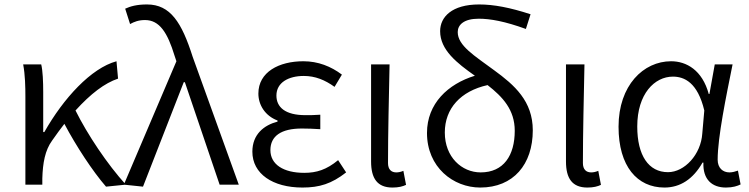

<svg xmlns="http://www.w3.org/2000/svg" viewBox="-20 -829 3362 862"><path d="M456 9 545 0C462 -91 372 -226 319 -333C387 -408 450 -456 510 -476L503 -554C389 -523 265 -388 179 -236H174V-415C174 -462 172 -512 165 -540H84C93 -493 94 -438 94 -395V0H170V-28C172 -97 182 -154 214 -198C233 -225 251 -250 269 -273C322 -173 396 -60 456 9Z M622 9 805 -460H810L966 0H1052L845 -574C796 -728 745 -809 640 -809C595 -809 566 -801 542 -790L564 -721C582 -731 602 -739 631 -739C696 -739 732 -683 764 -578L772 -554L536 0Z M1338 13C1414 13 1469 -4 1534 -55L1498 -110C1446 -67 1401 -53 1346 -53C1252 -53 1194 -91 1194 -155C1194 -218 1242 -252 1335 -252C1362 -252 1386 -251 1418 -249V-314C1391 -312 1373 -312 1351 -312C1260 -312 1221 -348 1221 -400C1221 -459 1276 -488 1344 -488C1395 -488 1439 -470 1482 -439L1515 -494C1466 -531 1408 -554 1342 -554C1233 -554 1140 -506 1140 -409C1140 -358 1170 -309 1226 -288V-283C1165 -267 1113 -226 1113 -148C1113 -49 1204 13 1338 13Z M1742 13C1770 13 1788 8 1803 1L1791 -62C1779 -57 1769 -55 1759 -55C1737 -55 1722 -68 1722 -97C1722 -234 1726 -391 1729 -540H1646V-104C1646 -28 1674 13 1742 13Z M2136 13C2285 13 2372 -91 2372 -244C2372 -375 2290 -447 2198 -514C2110 -579 2035 -624 2035 -685C2035 -717 2062 -745 2129 -745C2182 -745 2247 -733 2341 -699L2362 -765C2270 -795 2197 -809 2131 -809C2009 -809 1956 -753 1956 -689C1956 -605 2031 -546 2112 -489C1991 -452 1897 -364 1897 -232C1897 -78 2015 13 2136 13ZM2169 -447C2237 -394 2291 -336 2291 -242C2291 -131 2241 -55 2138 -55C2053 -55 1977 -124 1977 -234C1977 -342 2048 -420 2169 -447Z M2617 13C2645 13 2663 8 2678 1L2666 -62C2654 -57 2644 -55 2634 -55C2612 -55 2597 -68 2597 -97C2597 -234 2601 -391 2604 -540H2521V-104C2521 -28 2549 13 2617 13Z M2963 13C3034 13 3092 -25 3134 -99H3138C3135 -23 3177 13 3239 13C3270 13 3291 6 3305 -1L3293 -63C3282 -59 3268 -55 3255 -55C3225 -55 3202 -75 3202 -112C3202 -213 3240 -396 3269 -540H3189L3165 -407H3162C3133 -514 3062 -554 2993 -554C2869 -554 2757 -446 2757 -260C2757 -82 2841 13 2963 13ZM2979 -56C2892 -56 2841 -131 2841 -261C2841 -408 2919 -485 3001 -485C3052 -485 3112 -459 3142 -333L3133 -230C3127 -135 3053 -56 2979 -56Z"/></svg>

Font: ChiuKong Gothic MN Normal
Style: Regular
Weight: 350
Designer: Ryoko NISHIZUKA 西塚涼子 (kana, bopomofo & ideographs); Paul D. Hunt (Latin, Greek & Cyrillic); Sandoll Communications 산돌커뮤니
Foundry: Adobe
Version: Version 1.300